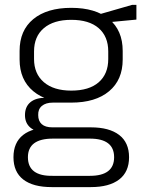

<svg xmlns="http://www.w3.org/2000/svg" viewBox="-20 -579 589 784"><path d="M271 -160Q172 -160 116 -206.5Q60 -253 60 -336V-371Q60 -455 116 -501Q172 -547 271 -547Q370 -547 425.5 -501Q481 -455 481 -371V-336Q481 -253 425.5 -206.5Q370 -160 271 -160ZM191 185Q115 185 75 154Q35 123 35 63Q35 3 74.5 -28Q114 -59 191 -59H351Q426 -59 466.5 -28Q507 3 507 63Q507 123 466.5 154Q426 185 351 185ZM347 139Q446 139 446 63Q446 -13 347 -13H196Q94 -13 94 63Q94 141 196 139ZM167 -39Q127 -39 104.5 -57.5Q82 -76 82 -109Q82 -143 104 -161.5Q126 -180 168 -180H271V-160H196Q167 -160 151 -146.5Q135 -133 136 -109Q136 -85 150.5 -72Q165 -59 194 -59H271V-39ZM271 -209Q344 -209 383 -243Q422 -277 422 -338V-369Q422 -430 383 -464Q344 -498 271 -498Q199 -498 159 -464Q119 -430 119 -369V-338Q119 -278 159 -243.5Q199 -209 271 -209ZM380 -519 519 -559H537V-499L380 -484Z"/></svg>

Font: Pathway Extreme 28pt ExtraLight
Style: Regular
Weight: 250
Designer: Eduardo Rodriguez Tunni
Foundry: Eduardo Rodriguez Tunni
Version: Version 1.001;gftools[0.9.26]